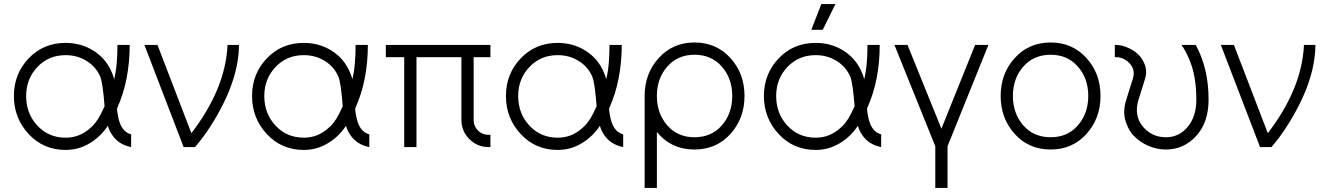

<svg xmlns="http://www.w3.org/2000/svg" viewBox="-20 -720 6476 940"><path d="M301 -510Q193 -510 121 -435Q48 -359 48 -250Q48 -141 121 -63Q193 14 301 14Q365 14 418 -18Q471 -49 508 -104Q515 -79 530 -58Q561 -12 622 0V-62Q595 -70 580 -92Q563 -116 556 -162Q555 -167 554 -174Q553 -181 553 -189Q585 -260 600 -338Q615 -416 615 -500H555Q555 -454 551.5 -411.5Q548 -369 539 -332Q537 -341 534 -349Q531 -357 528 -364Q501 -431 439 -471Q378 -510 301 -510ZM301 -450Q359 -450 403 -422Q449 -395 471 -344Q483 -315 492 -200Q482 -178 474 -162.5Q466 -147 461 -139Q434 -96 392 -71Q352 -46 301 -46Q218 -46 163 -105Q108 -164 108 -250Q108 -334 163 -392Q218 -450 301 -450Z M687 -500 879 0H935Q957 -26 975.5 -51Q994 -76 1010 -101Q1149 -318 1150 -500H1094Q1089 -392 1044.5 -284Q1000 -176 917 -68L751 -500Z M1467 -510Q1359 -510 1287 -435Q1214 -359 1214 -250Q1214 -141 1287 -63Q1359 14 1467 14Q1531 14 1584 -18Q1637 -49 1674 -104Q1681 -79 1696 -58Q1727 -12 1788 0V-62Q1761 -70 1746 -92Q1729 -116 1722 -162Q1721 -167 1720 -174Q1719 -181 1719 -189Q1751 -260 1766 -338Q1781 -416 1781 -500H1721Q1721 -454 1717.5 -411.5Q1714 -369 1705 -332Q1703 -341 1700 -349Q1697 -357 1694 -364Q1667 -431 1605 -471Q1544 -510 1467 -510ZM1467 -450Q1525 -450 1569 -422Q1615 -395 1637 -344Q1649 -315 1658 -200Q1648 -178 1640 -162.5Q1632 -147 1627 -139Q1600 -96 1558 -71Q1518 -46 1467 -46Q1384 -46 1329 -105Q1274 -164 1274 -250Q1274 -334 1329 -392Q1384 -450 1467 -450Z M1869 -500V-440H1959V0H2019V-440H2239V-132Q2239 -78 2278 -39Q2317 0 2371 0H2381V-60H2371Q2341 -60 2320 -81Q2299 -102 2299 -132V-440H2381V-500Z M2710 -510Q2602 -510 2530 -435Q2457 -359 2457 -250Q2457 -141 2530 -63Q2602 14 2710 14Q2774 14 2827 -18Q2880 -49 2917 -104Q2924 -79 2939 -58Q2970 -12 3031 0V-62Q3004 -70 2989 -92Q2972 -116 2965 -162Q2964 -167 2963 -174Q2962 -181 2962 -189Q2994 -260 3009 -338Q3024 -416 3024 -500H2964Q2964 -454 2960.5 -411.5Q2957 -369 2948 -332Q2946 -341 2943 -349Q2940 -357 2937 -364Q2910 -431 2848 -471Q2787 -510 2710 -510ZM2710 -450Q2768 -450 2812 -422Q2858 -395 2880 -344Q2892 -315 2901 -200Q2891 -178 2883 -162.5Q2875 -147 2870 -139Q2843 -96 2801 -71Q2761 -46 2710 -46Q2627 -46 2572 -105Q2517 -164 2517 -250Q2517 -334 2572 -392Q2627 -450 2710 -450Z M3380 -452Q3463 -452 3514 -394Q3565 -336 3565 -250Q3565 -165 3514 -106Q3463 -48 3380 -48Q3298 -48 3247 -106Q3196 -165 3196 -250Q3196 -336 3247 -394Q3298 -452 3380 -452ZM3380 -512Q3274 -512 3205 -436Q3136 -360 3136 -250V200H3196V-74Q3266 12 3380 12Q3487 12 3556 -64Q3625 -141 3625 -250Q3625 -360 3556 -436Q3487 -512 3380 -512Z M3973 -510Q3865 -510 3793 -435Q3720 -359 3720 -250Q3720 -141 3793 -63Q3865 14 3973 14Q4037 14 4090 -18Q4143 -49 4180 -104Q4187 -79 4202 -58Q4233 -12 4294 0V-62Q4267 -70 4252 -92Q4235 -116 4228 -162Q4227 -167 4226 -174Q4225 -181 4225 -189Q4257 -260 4272 -338Q4287 -416 4287 -500H4227Q4227 -454 4223.5 -411.5Q4220 -369 4211 -332Q4209 -341 4206 -349Q4203 -357 4200 -364Q4173 -431 4111 -471Q4050 -510 3973 -510ZM3973 -450Q4031 -450 4075 -422Q4121 -395 4143 -344Q4155 -315 4164 -200Q4154 -178 4146 -162.5Q4138 -147 4133 -139Q4106 -96 4064 -71Q4024 -46 3973 -46Q3890 -46 3835 -105Q3780 -164 3780 -250Q3780 -334 3835 -392Q3890 -450 3973 -450ZM3952 -574H4008L4070 -700H4001Z M4359 -500 4559 -4V200H4619V-4L4819 -500H4754L4589 -90L4423 -500Z M5124 -512Q5017 -512 4948 -436Q4879 -360 4879 -250Q4879 -141 4948 -64Q5017 12 5124 12Q5230 12 5299 -64Q5368 -141 5368 -250Q5368 -360 5299 -436Q5230 -512 5124 -512ZM5124 -452Q5206 -452 5257 -394Q5308 -336 5308 -250Q5308 -165 5257 -106Q5206 -48 5124 -48Q5041 -48 4990 -106Q4939 -165 4939 -250Q4939 -336 4990 -394Q5041 -452 5124 -452Z M5438 -500V-440H5442Q5483 -440 5511 -409Q5540 -378 5526 -334L5494 -232Q5477 -177 5489 -133Q5495 -111 5505 -91.5Q5515 -72 5530 -56Q5561 -24 5602 -6Q5644 12 5688 12Q5776 12 5837 -55Q5897 -121 5897 -232Q5897 -386 5834 -500H5764Q5776 -484 5785.5 -465.5Q5795 -447 5803 -428Q5820 -388 5828.5 -339Q5837 -290 5837 -232Q5837 -149 5794 -98Q5752 -48 5688 -48Q5621 -48 5577 -98Q5530 -153 5554 -232L5586 -334Q5596 -366 5587 -397Q5577 -428 5556 -450Q5535 -472 5503 -486Q5487 -493 5472.5 -496.5Q5458 -500 5442 -500Z M5957 -500 6149 0H6205Q6227 -26 6245.5 -51Q6264 -76 6280 -101Q6419 -318 6420 -500H6364Q6359 -392 6314.5 -284Q6270 -176 6187 -68L6021 -500Z"/></svg>

Font: Unageo Variable
Style: Regular
Weight: 300
Designer: Richard Sepsi
Foundry: Richard Sepsi
Version: Version 2.200